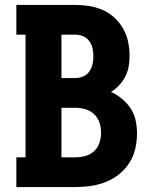

<svg xmlns="http://www.w3.org/2000/svg" viewBox="-20 -755 640 775"><path d="M46 0V-120H83V-615H46V-735H285Q313 -735 341 -730.5Q369 -726 395 -714.5Q421 -703 442 -683.5Q463 -664 477 -639.5Q491 -615 497 -587Q503 -559 503 -531Q503 -509 499.5 -487.5Q496 -466 486 -446.5Q476 -427 461 -411Q446 -395 428 -384Q452 -373 472.5 -356Q493 -339 507.5 -317Q522 -295 527.5 -269Q533 -243 533 -217Q533 -185 526 -154.5Q519 -124 502 -97.5Q485 -71 460.5 -51.5Q436 -32 407 -20.5Q378 -9 347 -4.5Q316 0 285 0ZM228 -440H285Q301 -440 316 -446.5Q331 -453 340.5 -466.5Q350 -480 353.5 -496Q357 -512 357 -528Q357 -544 353.5 -560Q350 -576 340.5 -589Q331 -602 316 -608.5Q301 -615 285 -615H228ZM285 -120Q305 -120 325 -125.5Q345 -131 360 -145Q375 -159 381.5 -179Q388 -199 388 -219Q388 -240 381.5 -260Q375 -280 360 -294Q345 -308 325 -314Q305 -320 285 -320H228V-120Z"/></svg>

Font: Iosevka Etoile Heavy
Style: Regular
Weight: 900
Designer: Belleve Invis
Foundry: Belleve Invis
Version: Version 22.1.2; ttfautohint (v1.8.4)